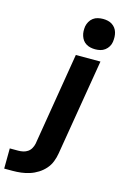

<svg xmlns="http://www.w3.org/2000/svg" viewBox="-264 -822 708 1100"><g transform="rotate(15 89.5 -272.5)"><path d="M-71 215H-121L-120 95H-70Q-56 95 -41.5 92Q-27 89 -14.5 80.5Q-2 72 5.5 58.5Q13 45 16 31L107 -520H253L158 50Q154 75 144.5 99.5Q135 124 117.5 144Q100 164 77 178.5Q54 193 29 201Q4 209 -21 212Q-46 215 -71 215ZM205 -580Q191 -580 177 -583Q163 -586 151 -593.5Q139 -601 131.5 -611.5Q124 -622 119.5 -635.5Q115 -649 114.5 -663Q114 -677 116 -692Q119 -707 126.5 -720.5Q134 -734 146.5 -743.5Q159 -753 174.5 -756.5Q190 -760 205 -760Q219 -760 233 -757Q247 -754 258.5 -746.5Q270 -739 278 -728.5Q286 -718 290 -704.5Q294 -691 294.5 -677Q295 -663 293 -648Q291 -633 283 -619.5Q275 -606 262.5 -596.5Q250 -587 235 -583.5Q220 -580 205 -580Z"/></g></svg>

Font: Iosevka Aile Heavy Oblique
Style: Regular
Weight: 900
Italic angle: -9°
Designer: Belleve Invis
Foundry: Belleve Invis
Version: Version 31.1.0; ttfautohint (v1.8.4)